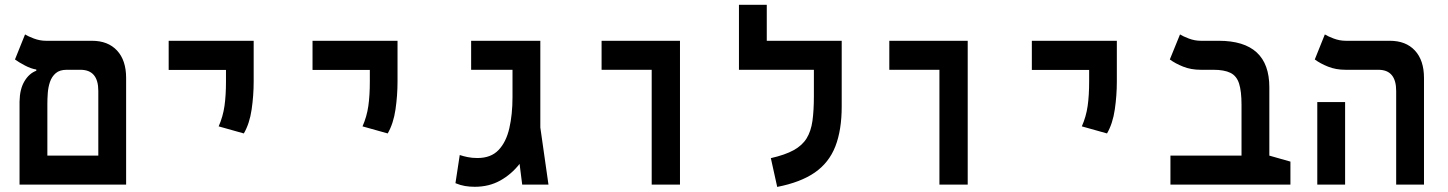

<svg xmlns="http://www.w3.org/2000/svg" viewBox="-20 -752 5899 782"><path d="M59.6 0V-338.4Q60.5 -389.2 79.6 -421.1Q98.6 -453.1 127.9 -463.9V-468.8Q106.4 -472.2 81.8 -485.1Q57.1 -498 41 -509.8L82 -611.8Q93.3 -604.5 117.7 -595.2Q142.1 -585.9 167.5 -585.9H354.5Q419.9 -585.9 456.8 -546.1Q493.7 -506.3 493.7 -434.6V0ZM252 -467.8Q223.1 -467.8 207 -453.9Q190.9 -439.9 183.6 -418.5Q176.3 -397 174.6 -373Q172.9 -349.1 172.9 -329.1V-118.2H380.4V-381.8Q380.4 -467.8 307.6 -467.8Z M973.1 -208.5 870.6 -237.3Q888.2 -277.3 894.3 -320.3Q900.4 -363.3 900.4 -419.9V-467.3H667V-585.9H1013.2V-419.9Q1013.2 -363.3 1004.9 -306.2Q996.6 -249 973.1 -208.5Z M1559.1 -208.5 1456.5 -237.3Q1474.1 -277.3 1480.2 -320.3Q1486.3 -363.3 1486.3 -419.9V-467.3H1252.9V-585.9H1599.1V-419.9Q1599.1 -363.3 1590.8 -306.2Q1582.5 -249 1559.1 -208.5Z M1913.6 8.8Q1892.6 8.8 1873.8 5.6Q1855 2.4 1835 -5.9L1852.5 -120.6Q1867.2 -115.7 1884.8 -112.1Q1902.3 -108.4 1924.8 -108.4Q1979.5 -108.4 2010.5 -140.9Q2041.5 -173.3 2054.4 -229.5Q2067.4 -285.6 2067.4 -356.4V-467.8H1898.9V-585.9H2180.7V-232.9L2213.9 0H2106.9L2096.2 -84.5Q2063 -42 2017.3 -16.6Q1971.7 8.8 1913.6 8.8Z M2634.3 0V-467.8H2430.2V-585.9H2749.5V0Z M3408.2 -585.9V-318.4Q3408.2 -222.2 3382.3 -155.8Q3356.4 -89.4 3298.6 -49.3Q3240.7 -9.3 3145.5 9.3L3119.6 -107.9Q3177.7 -121.1 3212.6 -140.4Q3247.6 -159.7 3265.4 -188.7Q3283.2 -217.8 3289.1 -260Q3294.9 -302.2 3294.9 -360.8V-467.8H2989.7V-732.4H3103V-585.9Z M3806.2 0V-467.8H3602.1V-585.9H3921.4V0Z M4488.8 -208.5 4386.2 -237.3Q4403.8 -277.3 4409.9 -320.3Q4416 -363.3 4416 -419.9V-467.3H4182.6V-585.9H4528.8V-419.9Q4528.8 -363.3 4520.5 -306.2Q4512.2 -249 4488.8 -208.5Z M5235.8 -93.8V0H4747.1V-118.2H5036.6V-325.2Q5036.6 -380.9 5026.6 -411.9Q5016.6 -442.9 4991.5 -455.3Q4966.3 -467.8 4921.4 -467.8H4870.1Q4831.1 -467.8 4799.1 -480.5Q4767.1 -493.2 4744.6 -509.8L4786.1 -611.8Q4797.4 -604.5 4821.5 -595.2Q4845.7 -585.9 4871.1 -585.9H4943.8Q5149.9 -585.9 5149.9 -396.5V-118.2Z M5666.5 0V-381.8Q5666.5 -467.8 5593.8 -467.8H5460Q5420.9 -467.8 5389.2 -480.5Q5357.4 -493.2 5335 -509.8L5376 -611.8Q5387.2 -604.5 5411.6 -595.2Q5436 -585.9 5461.4 -585.9H5640.6Q5706.1 -585.9 5742.9 -546.1Q5779.8 -506.3 5779.8 -434.6V0ZM5345.2 0V-336.4H5458.5V0Z"/></svg>

Font: CaskaydiaCove NFP SemiBold
Style: Regular
Weight: 600
Designer: Aaron Bell
Foundry: Saja Typeworks
Version: Version 2111.001; VTT 6.35;Nerd Fonts 3.1.1